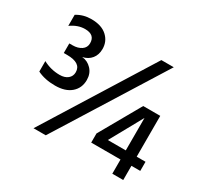

<svg xmlns="http://www.w3.org/2000/svg" viewBox="-147 -913 1171 1112"><g transform="rotate(30 438.0 -357.5)"><path d="M275 0H193L637 -712H720ZM321 -396Q321 -342 283 -309Q245 -276 177 -276Q108 -276 58 -301V-371Q110 -343 169 -343Q203 -343 223 -359.5Q243 -376 243 -403Q243 -465 149 -465H127V-529H149Q184 -529 207.5 -545Q231 -561 231 -590Q231 -647 165 -647Q117 -647 71 -614V-688Q114 -715 168 -715Q236 -715 273 -681.5Q310 -648 310 -597Q310 -558 289 -532Q268 -506 231 -498Q268 -495 294.5 -467Q321 -439 321 -396ZM600 -156H720V-373ZM793 0H720V-95H524V-156L679 -429H793V-156H852V-95H793Z"/></g></svg>

Font: Hind Madurai Medium
Style: Regular
Weight: 500
Designer: Jyotish Sonowal
Foundry: Indian Type Foundry
Version: Version 1.001;PS 1.0;hotconv 1.0.86;makeotf.lib2.5.63406; tt